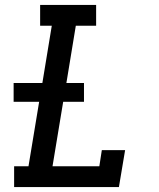

<svg xmlns="http://www.w3.org/2000/svg" viewBox="-20 -755 640 775"><path d="M37 0V-84H95L138 -344H35V-420H151L189 -651H142V-735H368V-651H286L248 -420H319V-344H235L192 -84H381L391 -149H485L460 0Z"/></svg>

Font: Iosevka Curly Slab MdExObl
Style: Regular
Weight: 500
Width: 7
Italic angle: -9°
Monospace: yes
Designer: Belleve Invis
Foundry: Belleve Invis
Version: Version 11.1.0; ttfautohint (v1.8.3)